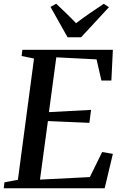

<svg xmlns="http://www.w3.org/2000/svg" viewBox="-28 -1010 660 1030"><path d="M-8 0 -4 -32 68 -45.5 154.5 -696 88 -709.5 92 -743H577.5L569.5 -578H516L490 -691.5L274 -702.5L234.5 -408.5L460.5 -420.5L451.5 -351L229 -360.5L186.5 -46.5L454 -60L520 -194.5L577.5 -184.5L533.5 0ZM334.5 -810 243 -973 273.5 -990Q300.5 -964.5 327.5 -938.5Q354.5 -912.5 380 -885.5Q414.5 -912 452 -937.8Q489.5 -963.5 528.5 -989.5L556.5 -971.5L407 -810Z"/></svg>

Font: Merriweather 72pt Medium
Style: Italic
Weight: 500
Italic angle: -7.8°
Version: Version 2.101